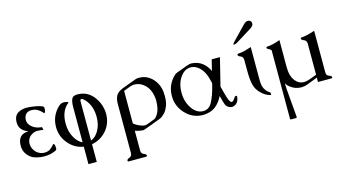

<svg xmlns="http://www.w3.org/2000/svg" viewBox="-99 -1081 3113 1729"><g transform="rotate(-15 1457.5 -217.0)"><path d="M195.8 9.3Q165 9.3 128.4 -0.2Q91.8 -9.8 71.3 -27.3Q18.6 -70.8 18.1 -134.8V-138.7Q18.1 -245.1 119.6 -246.1Q37.6 -275.4 37.1 -347.7V-350.6Q37.1 -411.1 76.7 -435.1Q110.4 -455.6 157.7 -455.6Q166.5 -455.6 175.3 -455.1Q210.4 -452.1 242.4 -446.5Q274.4 -440.9 298.3 -430.7Q311.5 -425.3 313 -413.6V-408.7Q313 -389.6 309.6 -379.9Q304.7 -366.7 299.8 -366.7Q297.9 -366.7 295.9 -368.7Q292.5 -372.6 284.7 -381.3Q271 -395.5 250.2 -408.7Q229.5 -421.9 195.3 -422.9H193.8Q157.7 -422.9 139.2 -401.4Q123 -381.3 122.6 -349.1Q122.6 -307.6 164.6 -277.8Q198.2 -253.9 246.6 -251L252.9 -223.6Q228.5 -228 201.2 -229H197.8Q171.9 -229 151.4 -217.8Q114.7 -198.7 104 -163.6Q99.6 -148.4 99.6 -133.3Q99.6 -113.3 107.9 -92.8Q127 -47.4 170.4 -30.3Q187.5 -23.4 205.1 -22.9H210.9Q246.6 -22.9 267.6 -40.5Q289.6 -59.1 303.2 -75.2Q305.7 -78.1 308.1 -78.1Q314 -78.1 318.8 -57.6Q320.3 -49.3 320.3 -36.6V-29.8Q318.8 -18.6 305.7 -12.7Q281.7 -2.4 259 3.2Q236.3 8.8 195.8 9.3Z M642.1 -20Q686.5 -35.6 716.1 -88.4Q745.6 -141.1 746.1 -211.4Q746.1 -314.5 689 -378.9Q668.5 -401.4 656.2 -403.8H654.3Q642.1 -403.8 642.1 -383.3ZM642.1 14.6V179.2H564.5V16.6Q481.4 3.9 424.8 -64Q368.7 -130.9 368.7 -217.8V-219.2Q369.1 -324.7 447.3 -397.5Q467.8 -416 493.7 -416Q500.5 -416 507.8 -415Q533.7 -410.2 533.7 -403.8Q533.7 -401.9 530.8 -399.4Q460.4 -343.8 460.4 -226.6V-224.1Q460.4 -155.3 489.7 -100.6Q519 -44.4 564.5 -23.9V-350.6Q564.5 -412.6 582 -436Q595.2 -453.1 631.3 -453.1Q643.6 -453.1 658.2 -451.2Q735.8 -440.9 784.9 -371.8Q834 -302.7 835.4 -219.2V-216.3Q835.4 -129.4 781.2 -65.4Q725.6 -0.5 642.1 14.6Z M1045.4 180.2Q1045.4 210.4 1069.1 219Q1092.8 227.5 1092.8 239.7Q1092.8 249.5 1083 249.5H922.4Q912.1 249.5 912.1 239.7Q912.1 227.5 936 219Q960 210.4 960 180.2V-275.9Q960 -319.8 975.1 -349.9Q990.2 -379.9 1037.6 -399.4L1045.4 -402.3L1169.9 -448.7Q1184.1 -454.1 1194.8 -454.1Q1207 -454.1 1214.4 -453.6Q1280.8 -451.2 1330.6 -398.4Q1378.9 -345.7 1386.2 -271Q1387.7 -252.4 1387.7 -234.9Q1387.7 -208.5 1384.3 -184.6Q1378.4 -144 1353.5 -104Q1340.8 -83 1311.5 -60.5Q1300.8 -52.2 1287.6 -47.9Q1249.5 -33.2 1211.4 -19Q1173.3 -4.9 1135.3 8.8Q1125.5 12.2 1117.2 12.2Q1088.9 10.7 1045.4 -2.4ZM1045.4 -375V-70.8Q1065.4 -53.7 1094.5 -40.5Q1123.5 -27.3 1147 -26.4Q1157.2 -26.4 1168 -30.3Q1184.6 -36.1 1201.4 -42.5Q1218.3 -48.8 1235.8 -55.7Q1246.6 -59.1 1254.9 -67.9Q1284.2 -98.6 1294.4 -143.6Q1301.8 -178.2 1301.8 -212.4Q1301.8 -222.7 1301.3 -232.4Q1295.4 -300.8 1264.2 -343.3Q1231.9 -386.7 1184.6 -400.9Q1166.5 -405.8 1147.5 -405.8Q1141.6 -405.8 1135.7 -405.3Q1126 -403.8 1110.8 -399.4Q1101.1 -395.5 1080.8 -388.2Q1060.5 -380.9 1045.4 -375Z M1693.4 -457Q1752.4 -454.1 1793 -423.1Q1833.5 -392.1 1855.5 -342.8Q1862.8 -372.1 1868.9 -396.7Q1875 -421.4 1880.9 -444.8H1957.5Q1946.8 -401.4 1936.3 -358.9Q1925.8 -316.4 1899.9 -212.4Q1896 -195.8 1893.6 -188Q1901.9 -155.8 1908.7 -128.9Q1915.5 -102.1 1921.9 -83Q1939.9 -27.3 1957 -27.3H1957.5Q1971.7 -27.8 1996.6 -68.8L2015.1 -69.8Q2015.1 -29.8 1996.6 -8.3Q1978 13.2 1954.6 16.1Q1951.2 16.6 1948.2 16.6Q1929.7 16.6 1911.6 4.4Q1890.6 -9.8 1882.8 -42Q1878.9 -56.6 1874.3 -73Q1869.6 -89.4 1864.7 -107.9Q1837.9 -51.8 1794.7 -17.6Q1751.5 16.6 1682.1 19H1675.8Q1583.5 19 1517.1 -49.8Q1448.7 -120.6 1448.7 -217.8V-219.2Q1449.2 -324.7 1527.3 -397.5Q1536.6 -405.8 1554.4 -412.1Q1572.3 -418.5 1607.4 -431.6Q1627.9 -439.5 1653.3 -448.7Q1677.2 -457 1691.9 -457ZM1829.1 -236.8Q1824.7 -253.4 1820.6 -270Q1816.4 -286.6 1812 -301.3Q1794.4 -353.5 1760.3 -387.5Q1726.1 -421.4 1683.6 -424.3H1677.7Q1622.1 -424.3 1582.5 -369.6Q1540.5 -311.5 1540.5 -226.6V-224.6Q1540.5 -141.1 1582 -79.6Q1623.5 -17.1 1682.6 -14.2H1689Q1743.2 -14.2 1772.5 -71.3Q1803.2 -131.3 1823.2 -212.4Q1827.1 -229 1829.1 -236.8Z M2249 -270Q2249 -186.5 2249.3 -150.1Q2249.5 -113.8 2255.4 -94.7Q2270 -45.4 2315.4 -18.6V4.9Q2261.7 -7.3 2219.2 -52.7Q2188 -85 2175.5 -130.4Q2163.1 -175.8 2163.1 -270V-362.8Q2163.1 -393.6 2139.4 -402.1Q2115.7 -410.6 2115.7 -422.4Q2115.7 -432.6 2126 -432.6Q2157.2 -434.1 2187.7 -442.1Q2218.3 -450.2 2249 -460.9ZM2144.5 -533.2Q2124 -520.5 2111.8 -520.5Q2110.4 -520.5 2109.4 -521Q2105 -521.5 2105 -524.4Q2105 -531.2 2122.1 -548.8L2178.7 -607.4Q2190.4 -619.1 2220.7 -651.1Q2251 -683.1 2262.7 -689.9Q2272.5 -695.8 2283.2 -695.8Q2291 -695.8 2298.8 -692.4Q2317.4 -684.6 2317.4 -661.6Q2317.4 -648.4 2307.6 -638.4Q2297.9 -628.4 2288.1 -622.6Z M2752.9 -356.9Q2752.9 -387.2 2728.8 -395.8Q2704.6 -404.3 2704.6 -416.5Q2704.6 -426.3 2714.4 -426.3Q2738.8 -427.2 2769 -434.1Q2800.3 -441.4 2838.4 -454.6V-67.4Q2838.4 -36.6 2862.8 -29.1Q2887.2 -21.5 2887.2 -9.8Q2887.2 0 2877.4 0H2752.4V-41L2654.3 -2.9Q2625.5 7.8 2597.2 7.8Q2589.8 7.8 2582.5 6.8Q2546.9 3.4 2520.5 -11.2Q2477.5 -35.2 2460.9 -65.9Q2460.9 -40 2463.4 -10.3L2485.8 252.4V253.4Q2485.8 262.7 2476.1 262.7H2432.6Q2423.3 262.7 2423.3 252.4V-384.8Q2412.1 -396.5 2398.2 -402.1Q2384.3 -407.7 2384.3 -416.5Q2384.3 -426.3 2394 -426.3Q2420.4 -427.2 2449.7 -434.6Q2466.3 -438.5 2481.9 -443.6Q2497.6 -448.7 2514.6 -454.6V-201.2Q2514.6 -117.2 2552.7 -70.8Q2584.5 -31.7 2631.8 -31.7Q2655.8 -31.7 2683.6 -42L2752.9 -67.9Z"/></g></svg>

Font: Caudex
Style: Regular
Weight: 400
Version: Version 1.01